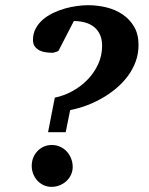

<svg xmlns="http://www.w3.org/2000/svg" viewBox="-20 -707 575 739"><path d="M259.8 -64.9Q259.8 -48.3 253.2 -34.2Q246.6 -20 235.4 -9.8Q224.1 0.5 209.5 6.3Q194.8 12.2 178.2 12.2Q161.6 12.2 147.7 5.6Q133.8 -1 123.5 -12.2Q113.3 -23.4 107.7 -38.1Q102.1 -52.7 102.1 -68.8Q102.1 -85.4 107.9 -99.9Q113.8 -114.3 124 -125.2Q134.3 -136.2 148.4 -142.6Q162.6 -148.9 179.2 -148.9Q196.8 -148.9 211.7 -142.1Q226.6 -135.3 237.1 -123.8Q247.6 -112.3 253.7 -96.9Q259.8 -81.5 259.8 -64.9ZM513.2 -534.2Q513.2 -500 502.2 -470Q491.2 -439.9 471.9 -414.1Q452.6 -388.2 427 -366.7Q401.4 -345.2 372.1 -328.6Q342.8 -312 311.5 -300.5Q280.3 -289.1 250 -283.2L232.9 -198.2H165L190.9 -331.1Q226.1 -338.4 259 -356.4Q292 -374.5 317.4 -400.9Q342.8 -427.2 357.9 -460.2Q373 -493.2 373 -530.8Q373 -556.2 364.5 -574.2Q356 -592.3 341.3 -603.8Q326.7 -615.2 306.9 -620.6Q287.1 -626 264.2 -626L205.1 -511.2Q204.1 -510.3 200.7 -509Q197.3 -507.8 193.6 -506.6Q189.9 -505.4 186.8 -504.6Q183.6 -503.9 183.1 -503.9Q170.4 -503.9 157 -505.6Q143.6 -507.3 132.6 -512.7Q121.6 -518.1 114.3 -527.8Q106.9 -537.6 106.9 -553.2Q106.9 -577.6 117.2 -596.9Q127.4 -616.2 144.5 -631.1Q161.6 -646 183.8 -656.7Q206.1 -667.5 229.5 -674.1Q252.9 -680.7 276.1 -683.8Q299.3 -687 318.8 -687Q355 -687 389.9 -678.5Q424.8 -669.9 452.1 -651.4Q479.5 -632.8 496.3 -604Q513.2 -575.2 513.2 -534.2Z"/></svg>

Font: Charis SIL APac
Style: Bold Italic
Weight: 700
Italic angle: -11°
Foundry: SIL International
Version: Version 5.000